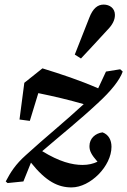

<svg xmlns="http://www.w3.org/2000/svg" viewBox="-20 -791 555 837"><path d="M65 -270 110 -264 147 -385C220 -370 279 -356 345 -337C262 -260 175 -190 93 -115C47 -74 26 -40 5 0L13 7L82 0L115 -82C181 1 234 26 292 26C374 26 466 -67 466 -151C466 -180 454 -204 427 -214C396 -210 370 -188 370 -154C370 -133 378 -117 405 -86C386 -77 365 -72 340 -72C294 -72 239 -86 164 -132C244 -201 327 -267 407 -342C464 -394 502 -442 515 -479L504 -489L442 -479L408 -406C325 -442 249 -467 165 -493L86 -430ZM306 -553 333 -536C371 -577 409 -617 446 -658C470 -682 481 -703 481 -726C481 -755 458 -771 432 -771C406 -771 385 -755 369 -713C348 -660 327 -606 306 -553Z"/></svg>

Font: Source Serif Pro Semibold
Style: Italic
Weight: 600
Italic angle: -12°
Designer: Frank Grießhammer
Foundry: Adobe Systems Incorporated
Version: Version 3.001;hotconv 1.0.111;makeotfexe 2.5.65597